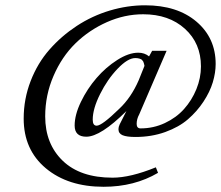

<svg xmlns="http://www.w3.org/2000/svg" viewBox="-20 -696 842 732"><path d="M375 16.1Q239.3 16.1 154.8 -54.4Q70.3 -125 70.3 -243.7Q70.3 -318.4 96.7 -386.7Q123 -455.1 168.5 -506.8Q213.9 -558.6 272.7 -597.2Q331.5 -635.7 398.7 -655.8Q465.8 -675.8 533.2 -675.8Q655.8 -675.8 729 -613.5Q802.2 -551.3 802.2 -452.1Q802.2 -418.9 791.3 -382.3Q780.3 -345.7 755.6 -308.3Q731 -271 696.5 -241.2Q662.1 -211.4 609.9 -192.6Q557.6 -173.8 496.6 -173.8Q463.4 -173.8 447.5 -180.4Q431.6 -187 431.6 -203.6Q431.6 -211.9 436.3 -221.9Q440.9 -231.9 461.9 -272.5Q363.3 -174.8 309.1 -174.8Q264.6 -174.8 264.6 -217.3Q264.6 -258.3 288.6 -307.9Q312.5 -357.4 347.9 -398.4Q383.3 -439.5 427 -467.3Q470.7 -495.1 507.3 -495.1Q531.2 -495.1 548.3 -481L560.1 -502.4H615.2L510.7 -259.8Q501 -242.2 501 -223.6Q501 -206.5 516.1 -206.5Q564.9 -206.5 608.4 -226.8Q651.9 -247.1 681.6 -280.3Q711.4 -313.5 728.8 -356.2Q746.1 -398.9 746.1 -442.9Q746.1 -530.8 685.1 -586.2Q624 -641.6 525.9 -641.6Q455.1 -641.6 387.5 -611.6Q319.8 -581.5 267.8 -530.8Q215.8 -480 184.1 -406.7Q152.3 -333.5 152.3 -252.4Q152.3 -147.5 219.2 -83Q286.1 -18.6 409.2 -18.6Q477.1 -18.6 574.2 -58.1L582.5 -37.1Q492.2 16.1 375 16.1ZM348.6 -216.8Q368.7 -216.8 434.6 -281.2Q480 -323.7 508.8 -390.1L530.8 -444.8Q530.8 -445.3 529.8 -449.5Q528.8 -453.6 528.6 -454.3Q528.3 -455.1 527.1 -458.7Q525.9 -462.4 524.9 -463.1Q523.9 -463.9 522 -466.6Q520 -469.2 517.6 -470.2Q515.1 -471.2 512 -472.4Q508.8 -473.6 504.6 -474.1Q500.5 -474.6 495.6 -474.6Q467.3 -474.6 428.5 -434.1Q389.6 -393.6 361.6 -337.4Q333.5 -281.2 333.5 -239.7Q333.5 -216.8 348.6 -216.8Z"/></svg>

Font: Elstob 10pt Medium
Style: Italic
Weight: 500
Italic angle: -20°
Designer: Peter S. Baker
Version: Version 1.015